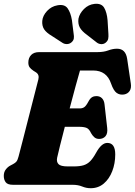

<svg xmlns="http://www.w3.org/2000/svg" viewBox="-20 -975 711 1013"><path d="M363 0H49Q20 0 10 -13.5Q0 -27 0 -47Q0 -67.5 10.8 -81.2Q21.5 -95 34.5 -101.5L49.5 -109.5Q61 -115.5 67 -123Q73 -130.5 78 -149.5Q88 -187.5 101.8 -241.2Q115.5 -295 130.5 -353.5Q145.5 -412 159.2 -465.5Q173 -519 182.5 -556.5Q188.5 -581.5 169.5 -593.5L156 -602Q143 -610.5 136.2 -620Q129.5 -629.5 129.5 -644.5Q129.5 -669.5 144.2 -684.8Q159 -700 186.5 -700H493.5Q527.5 -700 551 -709Q574.5 -718 597.5 -718Q643 -718 651 -664L670 -535.5Q674 -510 664 -495Q654 -480 634.5 -476.5Q612 -473 595.5 -484.8Q579 -496.5 566 -534Q543 -603 471.5 -603H402Q394 -576 379 -521Q364 -466 347.5 -403H401Q415 -403 424.8 -409.8Q434.5 -416.5 447 -440Q455.5 -456 465.5 -462Q475.5 -468 488 -468Q507.5 -468 518.5 -456.2Q529.5 -444.5 531.5 -424.5L545.5 -300.5Q549 -270.5 536.5 -256.2Q524 -242 503 -242Q487.5 -242 477.5 -251Q467.5 -260 460.5 -272.5Q450.5 -294.5 436.8 -300.2Q423 -306 397.5 -306H322Q307.5 -250.5 296.5 -206Q285.5 -161.5 281.5 -143Q277 -121.5 288.5 -109.2Q300 -97 337 -97H370Q400.5 -97 420.5 -103Q440.5 -109 455.8 -124.5Q471 -140 487 -169Q515.5 -221 546 -221Q588 -221 588 -160.5Q588 -112.5 572.2 -71.8Q556.5 -31 527.5 -6.5Q498.5 18 458.5 18Q435 18 413.5 9Q392 0 363 0ZM547.5 -868.5 552 -795.5Q553 -781.5 550.8 -770.2Q548.5 -759 537 -749.5Q526.5 -741.5 513.8 -742.2Q501 -743 491.5 -750L439.5 -790.5Q411 -811 400.8 -830.5Q390.5 -850 394 -876.5Q399.5 -904 423 -927.5Q446.5 -951 478.5 -954.5Q515.5 -958.5 529.8 -933.8Q544 -909 547.5 -868.5ZM359.5 -868.5 368.5 -797Q371 -784 369.5 -772.5Q368 -761 357 -751.5Q347 -743 334 -742.5Q321 -742 310.5 -748.5L255 -784.5Q224.5 -802.5 212.8 -820.5Q201 -838.5 203 -865Q205.5 -892.5 228.2 -917Q251 -941.5 283 -947Q320.5 -954 336.8 -931Q353 -908 359.5 -868.5Z"/></svg>

Font: Fraunces 144pt S100 Black
Style: Italic
Weight: 900
Italic angle: -16°
Version: Version 1.000; ttfautohint (v1.8.3)